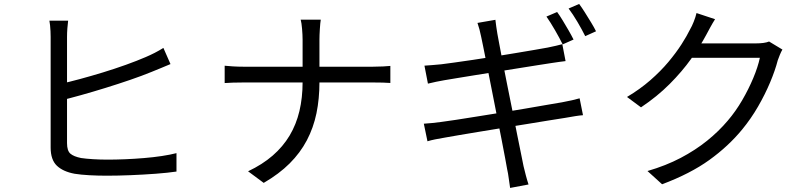

<svg xmlns="http://www.w3.org/2000/svg" viewBox="-20 -872 4040 955"><path d="M318.9 -769.3Q316.7 -751.7 315 -730.4Q313.4 -709.1 313.4 -688.3Q313.4 -675.4 313.4 -636.5Q313.4 -597.7 313.4 -544.1Q313.4 -490.6 313.4 -431.3Q313.4 -372 313.4 -317Q313.4 -262 313.4 -220.2Q313.4 -178.5 313.4 -160.1Q313.4 -122 330.2 -107.6Q347 -93.3 383.3 -86Q407.1 -82.4 443.1 -80.2Q479 -78 515.5 -78Q555.1 -78 601.6 -79.9Q648.1 -81.8 695.1 -85.7Q742.2 -89.5 784.5 -95.9Q826.8 -102.3 857.8 -110.3V-18.7Q814.9 -12.3 754.4 -7.8Q694 -3.3 630.2 -0.7Q566.4 1.9 511.6 1.9Q467.3 1.9 425 -0.4Q382.6 -2.7 351.4 -7.7Q294 -18.2 262.9 -47.7Q231.9 -77.3 231.9 -138.2Q231.9 -162.5 231.9 -207.9Q231.9 -253.4 231.9 -311.4Q231.9 -369.3 231.9 -429.5Q231.9 -489.6 231.9 -543.6Q231.9 -597.5 231.9 -636.3Q231.9 -675 231.9 -688.3Q231.9 -701.9 231.2 -716.6Q230.5 -731.2 229.1 -745.3Q227.7 -759.4 225.7 -769.3ZM276.5 -453.9Q321.6 -463.7 377.5 -478.8Q433.3 -493.9 492.3 -511.9Q551.3 -530 606.4 -549.7Q661.5 -569.5 704.6 -588.1Q727.5 -597.9 749.5 -609.1Q771.5 -620.4 792.7 -633.7L828 -553.3Q806.6 -544.5 781.1 -533.7Q755.5 -522.9 733.2 -514.1Q686.5 -495 627.4 -474.7Q568.2 -454.4 505.1 -434.9Q441.9 -415.3 382.8 -398.8Q323.6 -382.3 276.9 -370.9Z M1485.1 -674.6Q1485.1 -697.6 1482.5 -728.3Q1479.9 -759 1475.6 -774.2H1575.5Q1572.9 -759 1570.9 -727.7Q1568.9 -696.4 1568.9 -674.2Q1568.9 -645.6 1568.9 -608.1Q1568.9 -570.6 1568.9 -532.4Q1568.9 -494.2 1568.9 -463.5Q1568.9 -380.7 1554.1 -308.7Q1539.2 -236.8 1506.4 -174.3Q1473.5 -111.8 1420.8 -59.2Q1368.1 -6.7 1291.7 37.7L1213.9 -20Q1285.1 -53.7 1336.3 -98.1Q1387.4 -142.4 1420.5 -197.7Q1453.5 -253 1469.3 -319.4Q1485.1 -385.9 1485.1 -463.5Q1485.1 -493.6 1485.1 -532Q1485.1 -570.4 1485.1 -608.4Q1485.1 -646.4 1485.1 -674.6ZM1097.5 -545.1Q1112.9 -543.4 1138.3 -541.8Q1163.7 -540.2 1190.2 -540.2Q1200.8 -540.2 1238.3 -540.2Q1275.8 -540.2 1330.9 -540.2Q1386 -540.2 1449.4 -540.2Q1512.9 -540.2 1576.6 -540.2Q1640.3 -540.2 1695 -540.2Q1749.6 -540.2 1786.9 -540.2Q1824.2 -540.2 1835 -540.2Q1860.3 -540.2 1885.3 -541.5Q1910.3 -542.7 1921.6 -544.1V-459.3Q1910.3 -460.6 1883.9 -461.2Q1857.6 -461.8 1834 -461.8Q1823.2 -461.8 1786.1 -461.8Q1749 -461.8 1694.3 -461.8Q1639.7 -461.8 1576.5 -461.8Q1513.3 -461.8 1449.8 -461.8Q1386.3 -461.8 1331.8 -461.8Q1277.2 -461.8 1239.9 -461.8Q1202.5 -461.8 1192.4 -461.8Q1164.1 -461.8 1138.7 -461Q1113.3 -460.3 1097.5 -458.9Z M2751.1 -812.3Q2764.1 -794.9 2778.9 -770.3Q2793.8 -745.8 2808.2 -720.8Q2822.6 -695.8 2832.8 -675.3L2778.7 -651.2Q2763.9 -681.6 2740.9 -721.4Q2718 -761.2 2698 -789.6ZM2860.7 -852.4Q2874.3 -834 2889.9 -809.1Q2905.6 -784.2 2920.5 -759.7Q2935.4 -735.2 2944.6 -716.4L2890.9 -692.2Q2874.6 -725.1 2852 -763.4Q2829.4 -801.6 2808.2 -829.6ZM2373.2 -689.6Q2369.4 -709 2364.8 -725.8Q2360.3 -742.7 2354.9 -758L2444.1 -773.5Q2445.5 -759.7 2448.3 -740.2Q2451.1 -720.8 2453.9 -704.3Q2455.7 -694.6 2462.5 -657.9Q2469.3 -621.2 2479.9 -566.2Q2490.5 -511.2 2503.4 -447.3Q2516.4 -383.3 2529.3 -318.5Q2542.2 -253.7 2553.5 -196.8Q2564.8 -139.9 2573.2 -99.6Q2581.6 -59.2 2584.1 -45.4Q2589.1 -24 2595.5 0.2Q2601.9 24.5 2608.9 45.6L2517.3 62.8Q2513.3 37.4 2510.3 14.1Q2507.4 -9.2 2502.4 -31.2Q2500.3 -44.5 2492.8 -84.1Q2485.3 -123.8 2474.5 -179.8Q2463.6 -235.8 2450.7 -300.2Q2437.8 -364.7 2425.4 -428.7Q2413 -492.7 2401.9 -547.7Q2390.8 -602.7 2383.4 -640.5Q2376 -678.4 2373.2 -689.6ZM2091.2 -545.4Q2109.9 -546.8 2130.4 -548.3Q2150.9 -549.8 2174.5 -552.2Q2197.4 -555.2 2238.3 -560.7Q2279.2 -566.2 2331 -574Q2382.8 -581.8 2438.3 -590.6Q2493.8 -599.4 2545.8 -608.2Q2597.8 -617 2639.5 -624Q2681.2 -631 2705.1 -635.6Q2727 -640 2745.7 -644.4Q2764.5 -648.7 2776.9 -652.3L2793.1 -568.1Q2782 -567.1 2761.6 -564.1Q2741.2 -561.2 2721.4 -558.2Q2695.7 -554.2 2652.6 -547.5Q2609.5 -540.8 2557.1 -532.3Q2504.7 -523.8 2449.4 -515.1Q2394.1 -506.4 2342.8 -498.1Q2291.4 -489.8 2251.4 -483.2Q2211.3 -476.5 2189.5 -472.9Q2168.7 -469.2 2149.9 -465.4Q2131 -461.6 2108.5 -456ZM2088.1 -256.7Q2106 -257.7 2131.4 -260.3Q2156.8 -262.9 2176.3 -265.7Q2203.3 -269.1 2248.9 -276.1Q2294.5 -283.1 2352 -292.4Q2409.6 -301.7 2470.9 -311.5Q2532.2 -321.3 2590.4 -331.4Q2648.5 -341.5 2696.8 -349.8Q2745.1 -358.1 2775 -363.1Q2804 -368.5 2825.5 -373.4Q2847.1 -378.2 2863 -383L2879.8 -299Q2864.5 -298 2841.2 -294.3Q2818 -290.5 2789.6 -285.5Q2756.1 -280.5 2706.8 -272.4Q2657.5 -264.3 2599.2 -254.8Q2541 -245.3 2480.6 -235.8Q2420.2 -226.3 2364.6 -216.8Q2309 -207.3 2264.6 -200.1Q2220.1 -192.9 2194.5 -187.9Q2165.4 -183.1 2144 -178.7Q2122.6 -174.3 2106.2 -169.3Z M3871.7 -625.5Q3865.4 -615 3859.1 -599.6Q3852.9 -584.2 3848.6 -572.2Q3835.6 -522 3810.7 -462.7Q3785.9 -403.5 3751 -342.9Q3716.1 -282.2 3671.3 -227.7Q3603.2 -144.8 3508.4 -76.4Q3413.6 -8.1 3273.2 44.5L3200.6 -21.3Q3292.7 -48.2 3365.7 -86.6Q3438.7 -125 3496.9 -171.9Q3555 -218.7 3600.1 -272.2Q3639.4 -318.2 3671.5 -373.3Q3703.6 -428.5 3726.7 -483.7Q3749.9 -539 3759.5 -584.4H3389.1L3421.1 -656.2Q3433.3 -656.2 3466.2 -656.2Q3499 -656.2 3541.5 -656.2Q3583.9 -656.2 3625.9 -656.2Q3668 -656.2 3699.3 -656.2Q3730.6 -656.2 3740 -656.2Q3760.1 -656.2 3776.9 -658.4Q3793.7 -660.7 3805.4 -665.5ZM3536.7 -776.5Q3524.2 -756.9 3512.1 -734.5Q3500.1 -712.1 3492.5 -698.1Q3463.2 -643 3418 -579.7Q3372.9 -516.3 3310.8 -454.1Q3248.7 -391.8 3168.3 -338.1L3098.7 -389.7Q3163.5 -428.3 3214.7 -473Q3266 -517.8 3304.4 -563.6Q3342.8 -609.5 3370 -651.9Q3397.1 -694.3 3413.4 -727.7Q3421.3 -740.8 3430.7 -764.3Q3440.1 -787.8 3444.4 -807.1Z"/></svg>

Font: Shanggu Sans SC VF
Style: Regular
Weight: 250
Designer: GuiWonder
Version: Version 1.021